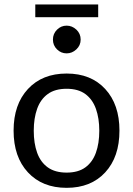

<svg xmlns="http://www.w3.org/2000/svg" viewBox="-20 -850 607 876"><path d="M284 7Q173 7 107.5 -63.5Q42 -134 42 -254Q42 -373.5 107.5 -444Q173 -514.5 284 -514.5Q395 -514.5 460 -444Q525 -373.5 525 -254Q525 -134 460 -63.5Q395 7 284 7ZM284 -62.5Q336.5 -62.5 369.2 -86.2Q402 -110 417.5 -153Q433 -196 433 -253.5Q433 -310.5 417.5 -353.8Q402 -397 369.2 -421Q336.5 -445 284 -445Q231 -445 198 -421Q165 -397 149.5 -353.8Q134 -310.5 134 -253.5Q134 -196 149.5 -153Q165 -110 198.2 -86.2Q231.5 -62.5 284 -62.5ZM428 -771.5H141V-829.5H428ZM284 -606.5Q258.5 -606.5 240 -624.8Q221.5 -643 221.5 -669.5Q221.5 -696 240 -714.5Q258.5 -733 284 -733Q309 -733 328.5 -714.8Q348 -696.5 348 -669.5Q348 -643 328.5 -624.8Q309 -606.5 284 -606.5Z"/></svg>

Font: Verano Sans
Style: Regular
Weight: 400
Designer: Lukasz Dziedzic with Adam Twardoch and Botio Nikoltchev
Foundry: tyPoland Lukasz Dziedzic
Version: Version 3.001;December 28, 2019;FontCreator 12.0.0.2547 64-b